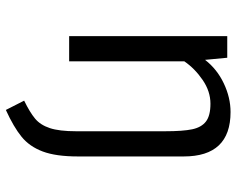

<svg xmlns="http://www.w3.org/2000/svg" viewBox="-94 -484 789 640"><g transform="rotate(90 300.0 -163.5)"><path d="M346 211 315 150Q354 131 375 113.5Q396 96 406.5 64.5Q417 33 417 -23V-320Q417 -379 410.5 -410Q404 -441 384.5 -456Q365 -471 325 -471Q284 -471 246 -445Q208 -419 184 -384V0H100V-527H172L179 -453Q210 -493 257.5 -515.5Q305 -538 353 -538Q501 -538 501 -382V-29Q501 44 484.5 88Q468 132 435.5 158.5Q403 185 346 211Z"/></g></svg>

Font: Fira Mono
Style: Regular
Weight: 400
Designer: Carrois Corporate & Edenspiekermann AG
Foundry: Carrois Corporate GbR & Edenspiekermann AG
Version: Version 3.206